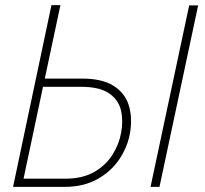

<svg xmlns="http://www.w3.org/2000/svg" viewBox="-20 -730 801 750"><path d="M31 0 181 -710H216L155 -423H301Q378 -423 422.5 -395.5Q467 -368 482.5 -320.5Q498 -273 488 -211Q478 -155 445.5 -107Q413 -59 359 -29.5Q305 0 232 0ZM719 -709H754L603 0H568ZM72 -32H235Q302 -32 347.5 -58Q393 -84 419 -125Q445 -166 453 -211Q462 -258 452.5 -299Q443 -340 406 -365.5Q369 -391 295 -391H148Z"/></svg>

Font: Raleway ExtraLight
Style: Italic
Weight: 200
Italic angle: -12°
Designer: Matt McInerney, Pablo Impallari, Rodrigo Fuenzalida
Foundry: Matt McInerney, Pablo Impallari, Rodrigo Fuenzalida
Version: Version 4.026